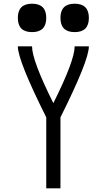

<svg xmlns="http://www.w3.org/2000/svg" viewBox="-20 -1036 587 1056"><path d="M78.1 -781.2H156.2Q156.2 -703.1 273.4 -468.8Q390.6 -703.1 390.6 -781.2H468.8Q468.8 -703.1 312.5 -390.6V0H234.4V-390.6Q78.1 -703.1 78.1 -781.2ZM78.1 -937.5Q78.1 -1015.6 156.2 -1015.6Q234.4 -1015.6 234.4 -937.5Q234.4 -859.4 156.2 -859.4Q78.1 -859.4 78.1 -937.5ZM312.5 -937.5Q312.5 -1015.6 390.6 -1015.6Q468.8 -1015.6 468.8 -937.5Q468.8 -859.4 390.6 -859.4Q312.5 -859.4 312.5 -937.5Z"/></svg>

Font: Luculent
Style: Regular
Weight: 400
Monospace: yes
Designer: Andrew Kensler
Version: Version 1.0.0-845fa02f9341